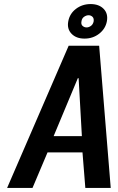

<svg xmlns="http://www.w3.org/2000/svg" viewBox="-20 -925 580 945"><path d="M15 0 318 -700H468L525 0H400L386 -175H214L140 0ZM244 -255H383L367 -540H363ZM396 -735Q355 -735 332 -759Q309 -783 316 -820Q323 -858 354 -881.5Q385 -905 426 -905Q467 -905 490 -881.5Q513 -858 506 -820Q499 -783 468 -759Q437 -735 396 -735ZM406 -790Q417 -790 427.5 -797.5Q438 -805 441 -820Q443 -835 435 -842.5Q427 -850 416 -850Q405 -850 394 -842.5Q383 -835 381 -820Q378 -805 386.5 -797.5Q395 -790 406 -790Z"/></svg>

Font: Cuprum
Style: Bold Italic
Weight: 700
Italic angle: -10°
Designer: Jovanny Lemonad
Foundry: Jovanny Lemonad
Version: Version 3.000